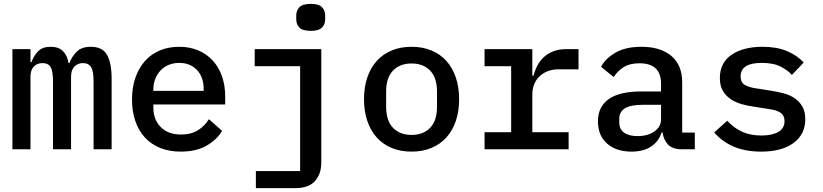

<svg xmlns="http://www.w3.org/2000/svg" viewBox="-20 -769 4240 989"><path d="M44 0V-516H137V-449H142Q154 -482 176.5 -505Q199 -528 241 -528Q282 -528 304.5 -505.5Q327 -483 333 -444H337Q351 -479 376 -503.5Q401 -528 448 -528Q508 -528 531.5 -486Q555 -444 555 -363V0H462V-349Q462 -403 449 -423.5Q436 -444 407 -444Q381 -444 363.5 -426.5Q346 -409 346 -374V0H253V-349Q253 -403 240.5 -423.5Q228 -444 199 -444Q172 -444 154.5 -426.5Q137 -409 137 -374V0Z M911 12Q852 12 805 -7Q758 -26 726 -61Q694 -96 677 -145.5Q660 -195 660 -257Q660 -319 677.5 -369Q695 -419 726.5 -454.5Q758 -490 803 -509Q848 -528 903 -528Q957 -528 1001 -509.5Q1045 -491 1076 -457Q1107 -423 1123.5 -376Q1140 -329 1140 -272V-231H770V-214Q770 -153 808 -114.5Q846 -76 913 -76Q963 -76 998.5 -97.5Q1034 -119 1056 -155L1124 -95Q1098 -50 1044.5 -19Q991 12 911 12ZM903 -445Q874 -445 849.5 -435Q825 -425 807.5 -406.5Q790 -388 780 -363Q770 -338 770 -308V-301H1029V-311Q1029 -372 994.5 -408.5Q960 -445 903 -445Z M1298 112H1526V-428H1292V-516H1635V69Q1635 127 1602.5 163.5Q1570 200 1502 200H1298ZM1581 -610Q1539 -610 1522.5 -627Q1506 -644 1506 -669V-690Q1506 -715 1522.5 -732Q1539 -749 1580 -749Q1622 -749 1638.5 -732Q1655 -715 1655 -690V-669Q1655 -644 1638.5 -627Q1622 -610 1581 -610Z M2100 12Q2043 12 1997.5 -7Q1952 -26 1920.5 -61Q1889 -96 1872 -146Q1855 -196 1855 -258Q1855 -320 1872 -370Q1889 -420 1920.5 -455Q1952 -490 1997.5 -509Q2043 -528 2100 -528Q2157 -528 2202.5 -509Q2248 -490 2279.5 -455Q2311 -420 2328 -370Q2345 -320 2345 -258Q2345 -196 2328 -146Q2311 -96 2279.5 -61Q2248 -26 2202.5 -7Q2157 12 2100 12ZM2100 -74Q2160 -74 2195.5 -110.5Q2231 -147 2231 -219V-297Q2231 -369 2195.5 -405.5Q2160 -442 2100 -442Q2040 -442 2004.5 -405.5Q1969 -369 1969 -297V-219Q1969 -147 2004.5 -110.5Q2040 -74 2100 -74Z M2476 -88H2613V-428H2476V-516H2722V-379H2728Q2735 -406 2748 -431Q2761 -456 2781 -474.5Q2801 -493 2830 -504.5Q2859 -516 2898 -516H2960V-412H2858Q2798 -412 2760 -376.5Q2722 -341 2722 -281V-88H2909V0H2476Z M3492 0Q3445 0 3421.5 -24Q3398 -48 3393 -87H3388Q3373 -40 3333.5 -14Q3294 12 3233 12Q3154 12 3107 -29.5Q3060 -71 3060 -144Q3060 -219 3115.5 -258.5Q3171 -298 3286 -298H3385V-338Q3385 -443 3274 -443Q3224 -443 3193 -423.5Q3162 -404 3141 -372L3076 -425Q3098 -467 3150 -497.5Q3202 -528 3284 -528Q3382 -528 3438 -481Q3494 -434 3494 -345V-86H3559V0ZM3264 -68Q3317 -68 3351 -92Q3385 -116 3385 -154V-229H3288Q3170 -229 3170 -158V-138Q3170 -103 3195 -85.5Q3220 -68 3264 -68Z M3901 12Q3817 12 3756.5 -15Q3696 -42 3659 -87L3726 -147Q3760 -110 3802.5 -90.5Q3845 -71 3903 -71Q3956 -71 3988.5 -89Q4021 -107 4021 -145Q4021 -161 4015 -172Q4009 -183 3998 -190Q3987 -197 3972.5 -201Q3958 -205 3942 -207L3860 -220Q3830 -224 3799 -233Q3768 -242 3743.5 -258.5Q3719 -275 3703.5 -301Q3688 -327 3688 -367Q3688 -446 3748.5 -487Q3809 -528 3908 -528Q3980 -528 4032.5 -506.5Q4085 -485 4120 -447L4059 -383Q4039 -406 4002 -425.5Q3965 -445 3904 -445Q3795 -445 3795 -376Q3795 -343 3818.5 -330.5Q3842 -318 3874 -314L3956 -301Q3987 -296 4017.5 -288Q4048 -280 4072.5 -263.5Q4097 -247 4112.5 -221Q4128 -195 4128 -155Q4128 -77 4067.5 -32.5Q4007 12 3901 12Z"/></svg>

Font: IBM Plex Mono Medium
Style: Regular
Weight: 500
Monospace: yes
Designer: Mike Abbink, Paul van der Laan, Pieter van Rosmalen
Foundry: Bold Monday
Version: Version 2.3